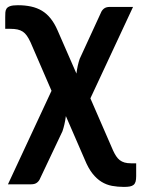

<svg xmlns="http://www.w3.org/2000/svg" viewBox="-21 -540 542 736"><path d="M501 86V135Q501 148 498.8 156Q496.5 164 491.2 168.5Q486 173 476.8 174.8Q467.5 176.5 454 176.5Q430 176.5 408.5 172.5Q387 168.5 368.2 157Q349.5 145.5 333.5 125.2Q317.5 105 304 72L231.5 -95Q229.5 -79 226 -63.8Q222.5 -48.5 218.5 -37L133 143.5Q129.5 153 121.2 159.8Q113 166.5 98.5 166.5H9.5L176.5 -192L96 -378Q89 -393 82 -403Q75 -413 66.2 -418.8Q57.5 -424.5 46 -427Q34.5 -429.5 18 -429.5H-1V-474.5Q-1 -484 -0.5 -492.2Q0 -500.5 4 -506.8Q8 -513 18 -516.5Q28 -520 47.5 -520Q75 -520 98 -515Q121 -510 139.8 -498.8Q158.5 -487.5 173.2 -469Q188 -450.5 199.5 -424L272 -258Q274 -274 277.2 -288.5Q280.5 -303 284.5 -314.5L365.5 -490.5Q369 -500 377.2 -506.8Q385.5 -513.5 400 -513.5H489L325.5 -163L412.5 37Q418 49 424 58.2Q430 67.5 438 73.8Q446 80 456.5 83Q467 86 481.5 86Z"/></svg>

Font: Lato
Style: Bold
Weight: 700
Designer: Lukasz Dziedzic with Adam Twardoch and Botio Nikoltchev
Foundry: tyPoland Lukasz Dziedzic
Version: Version 2.010; 2014-09-01; http://www.latofonts.com/; ttfaut